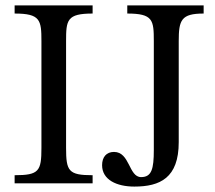

<svg xmlns="http://www.w3.org/2000/svg" viewBox="-20 -677 793 709"><path d="M133 -131C133 -45 124 -30 34 -30V0H322V-30C233 -30 224 -45 224 -131V-525C224 -603 227 -627 322 -627V-657H34V-627C129 -627 133 -603 133 -525ZM548 -123C548 -53 540 -23 501 -23C455 -23 460 -116 401 -116C373 -116 357 -97 357 -67C357 -13 411 12 476 12C571 12 640 -20 640 -152V-525C640 -603 649 -627 732 -627V-657H450V-627C545 -627 548 -603 548 -525Z"/></svg>

Font: STIX Two Math
Style: Regular
Weight: 400
Designer: Ross Mills, John Hudson & Paul Hanslow, Tiro Typeworks Ltd; with portions MicroPress Inc., with additions and correction
Foundry: Tiro Typeworks Ltd
Version: Version 2.02 b142